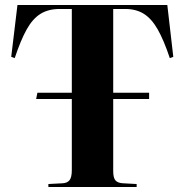

<svg xmlns="http://www.w3.org/2000/svg" viewBox="-20 -750 740 770"><path d="M174 0V-12L231 -15Q250 -16 259 -27.5Q268 -39 268 -68V-353H125L130 -378H268V-714H219Q174 -714 142.5 -694.5Q111 -675 87 -632Q63 -589 39 -517L25 -522L50 -730H651L675 -522L661 -517Q637 -589 612.5 -632Q588 -675 557 -694.5Q526 -714 482 -714H434V-378H578V-353H434V-64Q434 -36 443.5 -26Q453 -16 473 -15L528 -12V0Z"/></svg>

Font: Literata 72pt
Style: Bold
Weight: 700
Designer: Latin by Veronika Burian and Jose Scaglione. Greek by Irene Vlachou. Cyrillic by Vera Evstafieva.
Foundry: TypeTogether
Version: Version 3.002